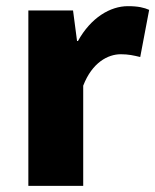

<svg xmlns="http://www.w3.org/2000/svg" viewBox="-20 -603 504 623"><path d="M72 0H250V-325C279 -400 330 -427 372 -427C397 -427 414 -423 435 -418L464 -571C448 -578 429 -583 395 -583C338 -583 275 -546 233 -470H230L217 -569H72Z"/></svg>

Font: Noto Sans CJK TC Black
Style: Regular
Weight: 900
Designer: Ryoko NISHIZUKA 西塚涼子 (kana, bopomofo & ideographs); Paul D. Hunt (Latin, Greek & Cyrillic); Sandoll Communications 산돌커뮤니
Foundry: Adobe
Version: Version 2.004;hotconv 1.0.118;makeotfexe 2.5.65603